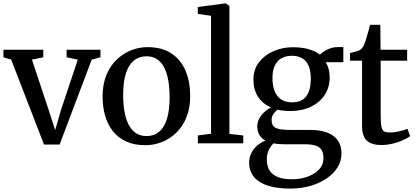

<svg xmlns="http://www.w3.org/2000/svg" viewBox="-24 -839 2432 1124"><path d="M233.5 7 41.5 -490 -4 -503.5V-548H229.5V-503.5L163 -490L261 -195L299 -77.5L332 -192L431.5 -490L366 -503.5V-548H564V-503.5L513 -490L325 7Z M576.5 -274Q576.5 -344.5 598.2 -398.2Q620 -452 657.5 -488.5Q695 -525 742 -544Q789 -563 839 -563Q925 -563 980.5 -525.5Q1036 -488 1062.8 -423.5Q1089.5 -359 1089.5 -277.5Q1089.5 -207 1067.8 -153Q1046 -99 1008.5 -62.5Q971 -26 924 -7.5Q877 11 827 11Q762.5 11 715.2 -10.5Q668 -32 637.2 -70.5Q606.5 -109 591.5 -161Q576.5 -213 576.5 -274ZM834 -42.5Q877 -42.5 907.2 -67.5Q937.5 -92.5 953.2 -142.8Q969 -193 969 -269Q969 -320 961.8 -364Q954.5 -408 938.8 -440.5Q923 -473 897 -491.2Q871 -509.5 834 -509.5Q790.5 -509.5 759.8 -484.5Q729 -459.5 713 -409.5Q697 -359.5 697 -283Q697 -231 704.5 -187.2Q712 -143.5 728.2 -111Q744.5 -78.5 770.8 -60.5Q797 -42.5 834 -42.5Z M1211.5 -56V-746.5L1134 -757.5V-798L1293.5 -819H1297.5L1319 -804V-55L1400 -46V0H1134.5V-46Z M1675 265Q1615 265 1570 254.8Q1525 244.5 1495 225.2Q1465 206 1449.8 178Q1434.5 150 1434.5 114.5Q1434.5 82.5 1447.2 57Q1460 31.5 1481.8 13Q1503.5 -5.5 1530 -15.5Q1506.5 -28.5 1494.2 -49.5Q1482 -70.5 1482 -99.5Q1482 -122.5 1493 -143.5Q1504 -164.5 1522.2 -181.8Q1540.5 -199 1562.5 -210Q1511 -232.5 1485.2 -274.5Q1459.5 -316.5 1459.5 -373Q1459.5 -432.5 1492.5 -475Q1525.5 -517.5 1578.2 -540Q1631 -562.5 1690 -562.5Q1742 -562.5 1782 -551.2Q1822 -540 1849 -519Q1860 -532 1890 -547.8Q1920 -563.5 1956.5 -563.5H1986V-475H1882.5Q1889.5 -464.5 1894.8 -450.5Q1900 -436.5 1903 -420.8Q1906 -405 1906 -387.5Q1906 -327 1876.2 -282.5Q1846.5 -238 1794.8 -213.5Q1743 -189 1677 -189Q1656.5 -189 1637 -191Q1617.5 -193 1600 -197Q1586 -185.5 1576 -170.2Q1566 -155 1566 -137Q1566 -102 1590.5 -90.2Q1615 -78.5 1673.5 -78.5H1789Q1852.5 -78.5 1893.8 -62Q1935 -45.5 1955 -14.8Q1975 16 1975 59Q1975 104 1951.5 141.5Q1928 179 1886.5 206.8Q1845 234.5 1790.8 249.8Q1736.5 265 1675 265ZM1685 210.5Q1732.5 210.5 1774.5 196Q1816.5 181.5 1843 154Q1869.5 126.5 1869.5 87.5Q1869.5 61 1860.8 42.8Q1852 24.5 1828 15Q1804 5.5 1758.5 5.5H1642Q1623.5 5.5 1607.2 4.2Q1591 3 1577.5 0Q1559.5 16.5 1548.8 40Q1538 63.5 1538 96Q1538 132 1553.2 157.5Q1568.5 183 1600.8 196.8Q1633 210.5 1685 210.5ZM1686 -240Q1743 -240 1769.2 -275.8Q1795.5 -311.5 1795.5 -378.5Q1795.5 -423.5 1782.8 -453.2Q1770 -483 1745.5 -497.8Q1721 -512.5 1685 -512.5Q1651 -512.5 1625.5 -499Q1600 -485.5 1585.5 -456.5Q1571 -427.5 1571 -380.5Q1571 -339.5 1583 -307.8Q1595 -276 1620.2 -258Q1645.5 -240 1686 -240Z M2206.5 10Q2153 10 2124.2 -15Q2095.5 -40 2095.5 -103.5V-484H2025V-528Q2035 -531 2046.8 -534Q2058.5 -537 2069 -540.2Q2079.5 -543.5 2084.5 -547.5Q2091 -552 2095.5 -557.2Q2100 -562.5 2103.8 -569.5Q2107.5 -576.5 2111 -586.5Q2116 -598.5 2122 -619.2Q2128 -640 2133.8 -660.8Q2139.5 -681.5 2142.5 -694H2202.5L2204 -548H2359.5V-484H2204.5V-172.5Q2204.5 -122 2208.8 -99Q2213 -76 2224.8 -69.8Q2236.5 -63.5 2260 -63.5Q2286 -63.5 2316 -70.8Q2346 -78 2361.5 -85L2377 -42Q2361.5 -30 2334.5 -18Q2307.5 -6 2274 2Q2240.5 10 2206.5 10Z"/></svg>

Font: Merriweather 36pt Medium
Style: Regular
Weight: 500
Version: Version 2.100